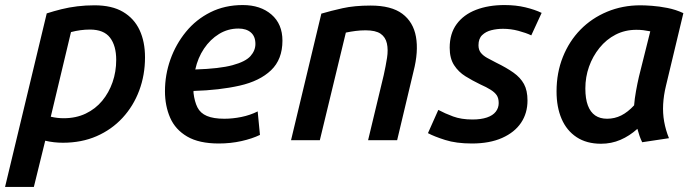

<svg xmlns="http://www.w3.org/2000/svg" viewBox="-46 -555 2751 760"><path d="M-26 185 139 -502Q167 -511 197 -518.5Q227 -526 260 -530Q293 -534 328 -534Q397 -534 441 -508Q485 -482 506.5 -436Q528 -390 528 -328Q528 -258 505 -196.5Q482 -135 439 -88.5Q396 -42 336.5 -16Q277 10 203 10Q185 10 167.5 8Q150 6 133 2L88 185ZM206 -87Q255 -87 293.5 -105.5Q332 -124 358.5 -156Q385 -188 399.5 -229.5Q414 -271 414 -318Q414 -374 389.5 -406Q365 -438 310 -438Q291 -438 272.5 -435.5Q254 -433 235 -428L155 -93Q168 -90 180.5 -88.5Q193 -87 206 -87Z M820 13Q742 13 695 -14.5Q648 -42 627.5 -89Q607 -136 607 -194Q607 -259 628.5 -319.5Q650 -380 690 -429Q730 -478 787 -506.5Q844 -535 915 -535Q985 -535 1028.5 -497.5Q1072 -460 1072 -394Q1072 -320 1027 -277Q982 -234 902.5 -216Q823 -198 720 -195Q720 -193 720 -191Q720 -189 720 -187Q724 -153 735.5 -130Q747 -107 773 -96Q799 -85 842 -85Q875 -85 909.5 -92Q944 -99 974 -114L983 -21Q952 -6 909.5 3.5Q867 13 820 13ZM727 -280Q823 -283 874.5 -297Q926 -311 945.5 -333Q965 -355 965 -381Q965 -411 947 -426.5Q929 -442 898 -442Q856 -442 821 -420.5Q786 -399 761.5 -362.5Q737 -326 727 -280Z M1106 0 1226 -501Q1263 -512 1310 -522.5Q1357 -533 1421 -533Q1503 -533 1546.5 -500.5Q1590 -468 1600.5 -409.5Q1611 -351 1591 -273L1526 0H1411L1473 -258Q1481 -294 1486 -326Q1491 -358 1485.5 -383Q1480 -408 1460.5 -421.5Q1441 -435 1401 -435Q1381 -435 1361.5 -432.5Q1342 -430 1323 -426L1220 0Z M1822 13Q1760 13 1716 -1Q1672 -15 1648 -28L1689 -120Q1715 -106 1747.5 -94Q1780 -82 1824 -82Q1858 -82 1881.5 -90Q1905 -98 1916.5 -113Q1928 -128 1928 -147Q1928 -166 1920.5 -177.5Q1913 -189 1896.5 -199.5Q1880 -210 1855 -221Q1824 -236 1796.5 -253Q1769 -270 1751.5 -297Q1734 -324 1734 -366Q1734 -422 1761.5 -459.5Q1789 -497 1838 -516Q1887 -535 1951 -535Q1996 -535 2033.5 -526Q2071 -517 2098 -504L2057 -415Q2036 -425 2006 -433Q1976 -441 1945 -441Q1921 -441 1899 -435.5Q1877 -430 1862.5 -416Q1848 -402 1848 -376Q1848 -358 1857 -346.5Q1866 -335 1882 -326Q1898 -317 1918 -307Q1959 -287 1986.5 -267.5Q2014 -248 2028 -222.5Q2042 -197 2042 -157Q2042 -107 2016.5 -69Q1991 -31 1941.5 -9Q1892 13 1822 13Z M2333 14Q2276 14 2236.5 -12Q2197 -38 2177 -84.5Q2157 -131 2157 -193Q2157 -267 2182 -329.5Q2207 -392 2251.5 -437.5Q2296 -483 2357 -508.5Q2418 -534 2489 -534Q2506 -534 2534.5 -532Q2563 -530 2596 -523.5Q2629 -517 2659 -503L2590 -215Q2581 -178 2579 -142.5Q2577 -107 2583 -73.5Q2589 -40 2602 -8L2496 8Q2490 -4 2485.5 -17Q2481 -30 2477 -45Q2446 -17 2410 -1.5Q2374 14 2333 14ZM2357 -85Q2387 -85 2413 -98Q2439 -111 2464 -138Q2466 -164 2471.5 -194.5Q2477 -225 2483 -251L2528 -431Q2513 -434 2500.5 -435.5Q2488 -437 2473 -437Q2428 -437 2391 -418Q2354 -399 2327 -365.5Q2300 -332 2285.5 -291Q2271 -250 2271 -205Q2271 -164 2281 -137.5Q2291 -111 2310 -98Q2329 -85 2357 -85Z"/></svg>

Font: Ubuntu Sans SemiBold
Style: Italic
Weight: 600
Italic angle: -13.5°
Designer: Dalton Maag Ltd
Foundry: Dalton Maag Ltd
Version: Version 1.006